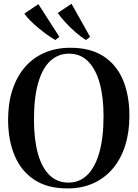

<svg xmlns="http://www.w3.org/2000/svg" viewBox="-20 -1012 747 1043"><path d="M347.5 11.5Q237.5 12 165.8 -35.8Q94 -83.5 59 -167.8Q24 -252 24 -362Q24 -451.5 47.5 -523.5Q71 -595.5 115 -646.8Q159 -698 221.5 -725.2Q284 -752.5 362.5 -752.5Q471.5 -752.5 542.5 -706.2Q613.5 -660 648.2 -577Q683 -494 683 -383Q683 -294 660 -221.2Q637 -148.5 593 -96.5Q549 -44.5 487 -16.5Q425 11.5 347.5 11.5ZM352.5 -20Q411 -20 453.5 -60.8Q496 -101.5 519.2 -182.2Q542.5 -263 542.5 -383Q542.5 -484 521.5 -560Q500.5 -636 459 -678.2Q417.5 -720.5 354.5 -720.5Q296 -720.5 253.2 -681Q210.5 -641.5 187.5 -562Q164.5 -482.5 164.5 -362.5Q164.5 -257 185.2 -180.2Q206 -103.5 247.8 -61.8Q289.5 -20 352.5 -20ZM280 -795Q261 -805.5 237.2 -822.5Q213.5 -839.5 189.2 -859.5Q165 -879.5 144.5 -900Q124 -920.5 112.5 -938L188.5 -989.5L302.5 -812L281 -795ZM446.5 -795Q421 -810.5 391.5 -836Q362 -861.5 335.8 -890Q309.5 -918.5 293.5 -941.5L368.5 -991.5L469.5 -811.5L447.5 -795Z"/></svg>

Font: Merriweather 120pt SemiBold
Style: Regular
Weight: 600
Version: Version 2.100